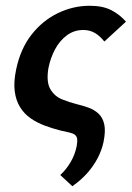

<svg xmlns="http://www.w3.org/2000/svg" viewBox="-20 -448 457 666"><path d="M231 198 189 159Q209 141 224.5 115Q240 89 246 59Q249 42 247.5 33Q246 24 239 19Q232 14 220 11.5Q208 9 191 5Q163 -2 136 -12Q109 -22 86.5 -37.5Q64 -53 49.5 -76.5Q35 -100 31 -132Q27 -164 36 -207Q51 -279 89.5 -328Q128 -377 181 -402.5Q234 -428 291 -428Q336 -428 365.5 -413Q395 -398 417 -373L342 -304Q326 -324 308.5 -334Q291 -344 269 -344Q237 -344 212 -325.5Q187 -307 171 -277Q155 -247 148 -212Q140 -164 154.5 -139Q169 -114 195 -103.5Q221 -93 245 -87Q266 -82 286 -75Q306 -68 321 -54.5Q336 -41 341.5 -17.5Q347 6 339 45Q333 73 319 100Q305 127 283.5 151.5Q262 176 231 198Z"/></svg>

Font: Ysabeau Infant
Style: Bold Italic
Weight: 700
Italic angle: -12°
Designer: Christian Thalmann (Catharsis Fonts)
Version: Version 2.001;gftools[0.9.30]; featfreeze: ss01,ss02,lnum